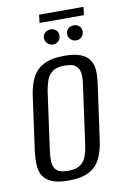

<svg xmlns="http://www.w3.org/2000/svg" viewBox="-81 -737 515 792"><g transform="rotate(-10 176.5 -340.5)"><path d="M141 7Q99 7 74 -3Q49 -13 36.5 -31.5Q24 -50 22.5 -77Q21 -104 25 -138L57 -369Q63 -408 78 -438Q93 -468 125 -485.5Q157 -503 213 -503Q255 -503 280.5 -493Q306 -483 318 -464.5Q330 -446 331.5 -422Q333 -398 329 -369L297 -138Q291 -92 275.5 -59.5Q260 -27 228 -10Q196 7 141 7ZM147 -33Q181 -33 198.5 -46Q216 -59 223.5 -80.5Q231 -102 234 -125L268 -372Q272 -395 270.5 -415.5Q269 -436 255.5 -449.5Q242 -463 207 -463Q173 -463 155.5 -449.5Q138 -436 131 -415.5Q124 -395 120 -372L86 -125Q83 -102 84 -80.5Q85 -59 98.5 -46Q112 -33 147 -33ZM176 -557Q162 -557 152.5 -566.5Q143 -576 143 -589Q143 -603 152.5 -611.5Q162 -620 176 -620Q190 -620 199 -611.5Q208 -603 208 -589Q208 -576 199 -566.5Q190 -557 176 -557ZM273 -557Q259 -557 249.5 -566.5Q240 -576 240 -589Q240 -603 249.5 -611.5Q259 -620 273 -620Q287 -620 296 -611.5Q305 -603 305 -589Q305 -576 296 -566.5Q287 -557 273 -557ZM136 -654 140 -688H326L322 -654Z"/></g></svg>

Font: Alumni Sans
Style: Italic
Weight: 400
Italic angle: -8°
Version: Version 1.016